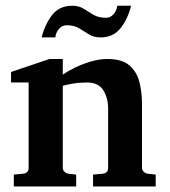

<svg xmlns="http://www.w3.org/2000/svg" viewBox="-20 -678 602 678"><path d="M361.8 -296.9Q361.8 -331.1 345 -358.9Q328.1 -386.7 287.6 -386.7Q260.7 -386.7 237.3 -382.8Q213.9 -378.9 201.7 -375V-85.4Q201.7 -77.1 208 -71.3Q214.4 -65.4 222.2 -64.5L249 -61.5V-19.5H28.8V-61.5L61 -64.5Q81.1 -66.4 81.1 -85.4V-386.7H19V-423.8L154.8 -469.7H201.7V-414.6Q219.2 -426.8 245.4 -439.5Q271.5 -452.1 301.3 -460.9Q331.1 -469.7 358.9 -469.7Q411.1 -469.7 437.3 -446.8Q463.4 -423.8 472.4 -387.9Q481.4 -352.1 481.4 -313V-85.4Q481.4 -77.1 487.8 -71.3Q494.1 -65.4 502.4 -64.5L529.8 -61.5V-19.5H308.6V-61.5L341.8 -64.5Q361.8 -66.4 361.8 -85.4ZM442.9 -657.7Q431.6 -611.3 405.8 -578.6Q379.9 -545.9 335 -545.9Q311 -545.9 294.2 -556.6Q277.3 -567.4 259.5 -578.1Q241.7 -588.9 214.8 -588.9Q200.2 -588.9 189 -576.7Q177.7 -564.5 175.3 -545.9H127Q138.7 -592.3 164.1 -625Q189.5 -657.7 234.9 -657.7Q258.8 -657.7 275.6 -647Q292.5 -636.2 310.3 -625.7Q328.1 -615.2 354.5 -615.2Q369.6 -615.2 380.9 -627.7Q392.1 -640.1 394 -657.7Z"/></svg>

Font: Annapurna SIL
Style: Bold
Weight: 700
Designer: Peter Martin, Annie Olsen
Foundry: SIL International
Version: Version 2.000